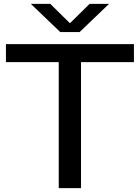

<svg xmlns="http://www.w3.org/2000/svg" viewBox="-20 -967 718 987"><path d="M282 0V-647.5H10.5V-740H668.5V-647.5H396.5V0ZM290 -802 138.5 -947H238.5L339.5 -847.5L440.5 -947H540.5L389 -802Z"/></svg>

Font: Encode Sans Expanded Expanded Medium
Style: Regular
Weight: 500
Width: 7
Designer: Multiple Designers
Foundry: Impallari Type
Version: Version 3.000; ttfautohint (v1.8.3) -l 8 -r 50 -G 200 -x 14 